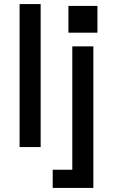

<svg xmlns="http://www.w3.org/2000/svg" viewBox="-20 -720 553 940"><path d="M76 0H179V-700H76ZM238 200H437V-493H334V111H238ZM315 -560H457V-691H315Z"/></svg>

Font: Meta Space Medium
Style: Regular
Weight: 500
Designer: Meta Pool / Florian Karsten
Foundry: Meta Pool / Florian Karsten
Version: Version 2.000;Glyphs 3.1.1 (3137)